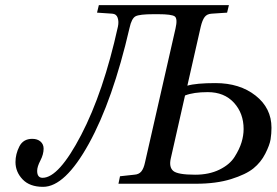

<svg xmlns="http://www.w3.org/2000/svg" viewBox="-20 -712 1072 744"><path d="M40 -84Q40 -115 55 -144.5Q70 -174 105 -174Q125 -174 137 -163.5Q149 -153 149 -136Q149 -114 136.5 -90Q124 -66 124 -50Q124 -23 145 -23Q208 -23 294.5 -189Q381 -355 437 -609Q441 -628 436 -643Q431 -658 415 -659L356 -663L363 -692H867L860 -663L800 -659Q782 -658 773 -646Q764 -634 758 -609L706 -380Q740 -390 815 -390Q909 -390 970.5 -341.5Q1032 -293 1032 -217Q1032 -194 1028.5 -172Q1025 -150 1008 -116.5Q991 -83 962 -59.5Q933 -36 875.5 -18Q818 0 739 0H439L445 -29L500 -35Q518 -36 527.5 -47.5Q537 -59 542 -83L660 -601Q669 -640 657 -648.5Q645 -657 593 -657H575Q521 -657 505.5 -649Q490 -641 482 -604Q417 -323 324.5 -155.5Q232 12 147 12Q95 12 67.5 -17Q40 -46 40 -84ZM642 -99Q634 -65 651 -50Q668 -35 736 -35Q790 -35 830 -54.5Q870 -74 889 -104Q908 -134 916 -160.5Q924 -187 924 -212Q924 -273 886.5 -314Q849 -355 785 -355Q730 -355 697 -342Z"/></svg>

Font: Lingua Franca
Style: Italic
Weight: 400
Italic angle: -13°
Version: Version 1.19